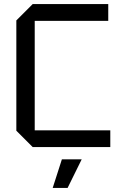

<svg xmlns="http://www.w3.org/2000/svg" viewBox="-20 -720 590 940"><path d="M60 -80V-620L140 -700H510V-618H150V-82H520V0H140ZM238 200 283 60H380L311 200Z"/></svg>

Font: Tektur
Style: Regular
Weight: 400
Designer: Adam Jagosz
Foundry: Adam Jagosz
Version: Version 1.005;gftools[0.9.30]